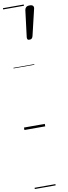

<svg xmlns="http://www.w3.org/2000/svg" viewBox="-149 -1022 544 1535"><g transform="rotate(-10 123.0 -255.0)"><path d="M166 -704Q153 -704 149.5 -711Q146 -718 147 -727L174 -944Q176 -957 185 -965.5Q194 -974 213 -974Q234 -974 241 -965Q248 -956 245 -943L194 -728Q191 -717 185 -710.5Q179 -704 166 -704ZM0 469H169V479H0ZM0 -20H169V0H0ZM0 -505H169V-500H0ZM0 -989H169V-979H0Z"/></g></svg>

Font: Playwrite DE VA Guides
Style: Regular
Weight: 400
Designer: Veronika Burian, José Scaglione
Foundry: TypeTogether
Version: Version 1.003